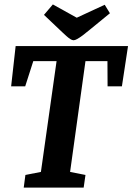

<svg xmlns="http://www.w3.org/2000/svg" viewBox="-20 -859 606 879"><path d="M88.6 0 96.3 -58 167.3 -72 239 -579.2H132.4L95.4 -463.8H31L51.6 -648H566.1L538.1 -463.8H472.5L471.9 -579.2H371.3L300.9 -72L371.3 -58L363 0ZM316.8 -674.7Q310.2 -674.7 301.6 -680.3Q292.9 -685.9 283.5 -694.5Q274.2 -703 264.7 -711.8L181.3 -790.9L222 -838.7L331.4 -777.9L459.4 -837.2L483.2 -798.3L392.1 -723.8Q373.5 -708.1 358.7 -697.1Q343.9 -686.2 333.5 -680.4Q323.2 -674.7 316.8 -674.7Z"/></svg>

Font: Faustina Light
Style: Italic
Weight: 300
Italic angle: -8°
Designer: Alfonso Garcia
Foundry: http://www.omnibus-type.com
Version: Version 1.200